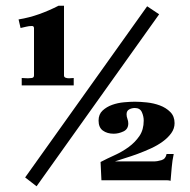

<svg xmlns="http://www.w3.org/2000/svg" viewBox="-20 -631 665 672"><path d="M68 -10 495 -609 537 -581 108 21ZM238 -358V-332H56V-358Q61 -358 66.5 -357.5Q72 -357 78 -357Q83 -357 91 -358Q99 -359 99 -367V-532Q99 -540 92 -540Q81 -540 71.5 -537.5Q62 -535 52 -533L45 -563Q82 -569 117 -581.5Q152 -594 185 -611H204V-367Q204 -361 209.5 -359Q215 -357 221 -357Q226 -357 230.5 -357.5Q235 -358 238 -358ZM517 -66Q531 -66 545.5 -70.5Q560 -75 563 -92H588Q583 -69 581 -45Q579 -21 577 2Q572 0 566 0Q560 0 555 0H335L332 -64Q355 -76 381.5 -88Q408 -100 430.5 -116.5Q453 -133 468 -155Q483 -177 483 -209Q483 -224 476.5 -238.5Q470 -253 452 -253Q441 -253 432 -248Q423 -243 423 -231Q423 -223 426 -215Q429 -207 429 -199Q429 -179 412 -171Q395 -163 378 -163Q355 -163 340 -174Q325 -185 325 -209Q325 -231 339 -244Q353 -257 372.5 -264Q392 -271 414 -273Q436 -275 452 -275Q470 -275 494 -272.5Q518 -270 539.5 -262Q561 -254 576 -239Q591 -224 591 -200Q591 -181 579.5 -165Q568 -149 549.5 -135.5Q531 -122 508 -111.5Q485 -101 462 -92.5Q439 -84 417.5 -77.5Q396 -71 382 -66Z"/></svg>

Font: Gamine
Style: Bold
Weight: 700
Designer: Tapiwanashe Sebastian Garikayi
Version: Version 1.000